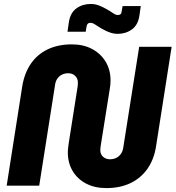

<svg xmlns="http://www.w3.org/2000/svg" viewBox="-20 -936 885 968"><path d="M516.3 12.3Q457.3 12.3 413.5 -10.8Q369.7 -34 345.8 -74.7Q322 -115.3 322 -167.3Q322 -179 323.7 -192.3Q325.3 -205.7 327 -217.7L370.7 -495.3Q371.7 -501 372.2 -507.5Q372.7 -514 372.7 -520Q372.7 -540 359.2 -553.3Q345.7 -566.7 324 -566.7Q306.7 -566.7 292.5 -559.7Q278.3 -552.7 269.3 -539.8Q260.3 -527 257.7 -508.7L177.7 0H13.7L92 -500Q103 -567.3 135.5 -614.7Q168 -662 220.5 -687.2Q273 -712.3 341.7 -712.3Q401.3 -712.3 445 -688.7Q488.7 -665 513 -624.2Q537.3 -583.3 537.3 -530.7Q537.3 -519 536.2 -507.3Q535 -495.7 533 -485L488.3 -204.7Q487.3 -197 486.5 -190.8Q485.7 -184.7 485.7 -179.7Q485.7 -157.7 499.8 -145.3Q514 -133 534.3 -133Q552 -133 566.2 -140Q580.3 -147 589.5 -160.2Q598.7 -173.3 601.3 -191L681.7 -700H845.3L767 -199.7Q756.7 -132 723 -84.5Q689.3 -37 636.8 -12.3Q584.3 12.3 516.3 12.3ZM572.7 -765.3Q557.3 -765.3 542.8 -769.5Q528.3 -773.7 515.7 -779.7Q503 -785.7 492.3 -791.7Q475 -802 461 -811.5Q447 -821 436 -821Q427.7 -821 423.2 -817Q418.7 -813 416.7 -803.7L412 -776H320.3L327 -823Q334.3 -871.7 365.3 -893.8Q396.3 -916 437.3 -916Q460.7 -916 481.3 -907.5Q502 -899 517.7 -889.7Q535.3 -880 549.2 -870.2Q563 -860.3 574 -860.3Q582.7 -860.3 587.5 -864.3Q592.3 -868.3 593.3 -877.7L598 -905.3H689.7L683 -858.3Q676 -809.7 644.8 -787.5Q613.7 -765.3 572.7 -765.3Z"/></svg>

Font: MuseoModerno Thin
Style: Italic
Weight: 100
Italic angle: -9°
Designer: Pablo Cosgaya, Héctor Gatti, Marcela Romero, and the Authors of The MuseoModerno Project.
Foundry: Omnibus-Type Team
Version: Version 1.003